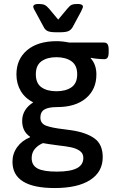

<svg xmlns="http://www.w3.org/2000/svg" viewBox="-20 -738 586 970"><path d="M43 79Q43 38 67 5Q91 -28 131 -44L132 -47Q92 -74 92 -127Q92 -185 148 -221Q107 -241 85 -278Q63 -315 63 -362Q63 -439 117 -484.5Q171 -530 266 -530Q295 -530 330 -523H506Q518 -523 523.5 -514.5Q529 -506 529 -487V-474Q529 -455 523.5 -447Q518 -439 507 -439Q493 -439 472 -441Q451 -443 439 -446L438 -444Q467 -412 467 -362Q467 -286 414 -241.5Q361 -197 268 -197Q224 -197 204 -184.5Q184 -172 184 -144Q184 -114 213 -103Q242 -92 303 -85L340 -80Q415 -69 457 -39Q499 -9 499 56Q499 130 436 171Q373 212 256 212Q43 212 43 79ZM370 -363Q370 -408 341 -428.5Q312 -449 265 -449Q218 -449 189.5 -428.5Q161 -408 161 -363Q161 -317 189.5 -297Q218 -277 265 -277Q312 -277 341 -297Q370 -317 370 -363ZM401 60Q401 37 383.5 24.5Q366 12 340.5 6.5Q315 1 270 -4Q217 -11 197 -15Q171 -4 155.5 15Q140 34 140 61Q140 97 169.5 113Q199 129 267 129Q335 129 368 112Q401 95 401 60ZM201 -601 160 -677Q158 -680 153 -689.5Q148 -699 148 -704Q148 -718 175 -718Q195 -718 205.5 -713Q216 -708 228 -694L274 -639L320 -694Q332 -709 342 -713.5Q352 -718 372 -718Q399 -718 399 -704Q399 -700 394.5 -691Q390 -682 388 -677L347 -601Q339 -587 326 -581Q313 -575 283 -575H264Q234 -575 221 -581Q208 -587 201 -601Z"/></svg>

Font: Asap-Medium
Style: Regular
Weight: 500
Designer: Pablo Cosgaya
Foundry: Omnibus-Type
Version: Version 2.000; ttfautohint (v1.8)